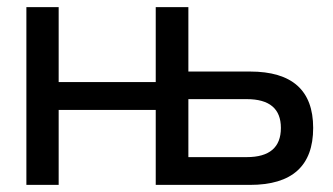

<svg xmlns="http://www.w3.org/2000/svg" viewBox="-20 -520 936 540"><path d="M54.2 0V-500H145V-289.1H418V-500H509.8V-318.8H683.1Q860.8 -318.8 860.8 -160.2Q860.8 0 683.1 0H418V-210.9H145V0ZM509.8 -78.1H673.8Q770 -78.1 770 -160.2Q770 -241.2 673.8 -241.2H509.8Z"/></svg>

Font: LT Wave Text
Style: Regular
Weight: 400
Designer: Daniel Lyons
Version: Version 2.5 (Glyphs App)